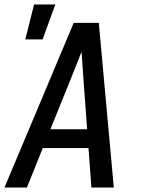

<svg xmlns="http://www.w3.org/2000/svg" viewBox="-20 -837 640 857"><path d="M0 0 309 -735H421L488 0H388L375 -176H171L100 0ZM205 -260H369L352 -490Q350 -519 348 -548Q346 -577 344 -606Q332 -577 321 -548Q310 -519 298 -490ZM93 -661 132 -817H227L170 -661Z"/></svg>

Font: Iosevka Md Ex Obl
Style: Regular
Weight: 500
Width: 7
Italic angle: -9°
Monospace: yes
Designer: Belleve Invis
Foundry: Belleve Invis
Version: Version 32.5.0; ttfautohint (v1.8.4)